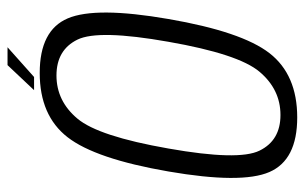

<svg xmlns="http://www.w3.org/2000/svg" viewBox="-170 -635 810 510"><g transform="rotate(-90 235.0 -380.0)"><path d="M178 4.5Q65 4.5 33 -69.5Q1 -143.5 34.5 -337.5Q68 -531.5 125.5 -605.5Q183 -679.5 296.2 -679.5Q409.5 -679.5 441.2 -605Q473 -530.5 439.5 -337.5Q406 -143 348.8 -69.2Q291.5 4.5 178 4.5ZM184.5 -40Q252.5 -40 299.5 -95.8Q346.5 -151.5 379 -337.5Q412 -523.5 384.8 -579.2Q357.5 -635 289.5 -635Q221.5 -635 174.8 -579.2Q128 -523.5 95.5 -337.5Q62.5 -151.5 89.8 -95.8Q117 -40 184.5 -40ZM250.5 -694.5 317 -765H364.5L285.5 -694.5Z"/></g></svg>

Font: Anybody Light
Style: Italic
Weight: 300
Italic angle: -10°
Designer: Tyler Finck
Foundry: Etcetera Type Company
Version: Version 1.010; ttfautohint (v1.8.3) -l 8 -r 50 -G 200 -x 14 